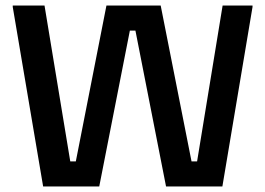

<svg xmlns="http://www.w3.org/2000/svg" viewBox="-20 -670 952 690"><path d="M336.7 0 446.7 -560H466.7L576.7 0H779.2L887.5 -645V-650H780L688.3 -90H668.3L557.5 -650H362.5L252.5 -90H232.5L140 -650H25.8V-645L135 0Z"/></svg>

Font: Familjen Grotesk Medium
Style: Regular
Weight: 500
Designer: Anders Wikstroem, Jonas Baeckman, Matilda Gysing, Kristian Moeller
Foundry: Familjen STHLM AB
Version: Version 2.000